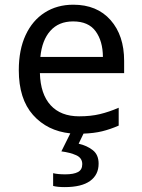

<svg xmlns="http://www.w3.org/2000/svg" viewBox="-20 -553 597 808"><path d="M395 135.7Q395 182.6 359.1 208.5Q323.2 234.4 252.4 234.4Q221.7 234.4 203.6 229.5V175.8Q223.1 180.7 254.9 180.7Q289.6 180.7 307.9 171.1Q326.2 161.6 326.2 137.7Q326.2 111.8 300.8 100.3Q275.4 88.9 238.3 84L275.9 8.3Q178.7 -2 118.9 -69.3Q59.1 -136.7 59.1 -257.8Q59.1 -343.8 87.9 -405.5Q116.7 -467.3 168.5 -500.2Q220.2 -533.2 288.6 -533.2Q388.2 -533.2 445.3 -468.5Q502.4 -403.8 502.4 -296.9V-245.1H147.9Q150.4 -156.7 193.1 -110.1Q235.8 -63.5 313 -63.5Q362.3 -63.5 400.6 -72.8Q439 -82 479.5 -99.6V-24.4Q443.8 -8.8 409.7 -0.5Q375.5 7.8 331.5 9.3L311 51.8Q345.7 59.6 370.4 78.9Q395 98.1 395 135.7ZM287.6 -462.9Q227.1 -462.9 191.9 -423.3Q156.7 -383.8 149.9 -313.5H413.1Q412.6 -380.4 382.3 -421.6Q352.1 -462.9 287.6 -462.9Z"/></svg>

Font: Lunasima
Style: Regular
Weight: 400
Designer: The DocRepair Project, Monotype Design Team
Foundry: Google
Version: Version 2.009